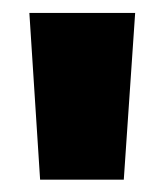

<svg xmlns="http://www.w3.org/2000/svg" viewBox="-20 -680 260 304"><path d="M194 -659.5 176 -395.5H43.5L26.5 -659.5Z"/></svg>

Font: Anek Malayalam ExtraBold
Style: Regular
Weight: 800
Version: Version 1.003